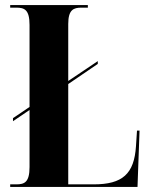

<svg xmlns="http://www.w3.org/2000/svg" viewBox="-20 -734 592 754"><path d="M20 0H520L528 -221H518L514 -160C507 -51 461 -10 348 -10H248V-404L364 -483V-494L248 -416V-640C248 -696 269 -704 300 -704H325V-714H20V-704H44C76 -704 96 -696 96 -636V-314L31 -270V-258L96 -302V-78C96 -18 76 -10 44 -10H20Z"/></svg>

Font: Noto Serif Display Condensed Extra
Style: Regular
Weight: 800
Width: 3
Designer: Monotype Design Team
Foundry: Monotype Imaging Inc.
Version: Version 1.900